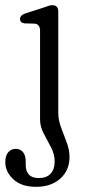

<svg xmlns="http://www.w3.org/2000/svg" viewBox="-38 -490 344 743"><path d="M187.5 -54.5Q187.5 -26 198.2 3Q209 32 220 60.8Q231 89.5 231 117.5Q231 169.5 195.2 201.2Q159.5 233 102 233Q45 233 13.8 204Q-17.5 175 -17.5 137.5Q-17.5 112.5 -6.2 99.2Q5 86 23.5 86Q41 86 51.2 99Q61.5 112 61.5 134.5V149Q61.5 172.5 74.2 186Q87 199.5 113.5 199Q141.5 199 157.5 182.5Q173.5 166 173.5 134Q173.5 106.5 159.2 79.8Q145 53 131 26.2Q117 -0.5 117 -27.5V-370.5Q117 -396.5 96 -398.5L57 -399.5Q39.5 -402 39.5 -416.5Q39.5 -431 60 -438L125.5 -459Q136.5 -462.5 146.5 -466.2Q156.5 -470 164 -470Q187.5 -470 187.5 -445Z"/></svg>

Font: Fraunces 9pt SuperSoft Light
Style: Regular
Weight: 300
Version: Version 1.000;[b76b70a41]